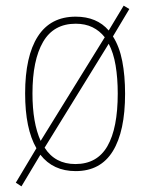

<svg xmlns="http://www.w3.org/2000/svg" viewBox="-20 -596 519 680"><path d="M423 -264Q423 -131 379.5 -60.5Q336 10 248 10Q168 10 123 -48L56 64L36 51L109 -71Q69 -140 69 -265Q69 -397 114 -467Q159 -537 248 -537Q323 -537 365 -488L418 -576L438 -564L380 -467Q403 -431 413 -379.5Q423 -328 423 -264ZM95 -265Q95 -161 124 -97L351 -464Q333 -487 307.5 -499.5Q282 -512 248 -512Q170 -512 132.5 -447.5Q95 -383 95 -265ZM397 -265Q397 -319 389.5 -364Q382 -409 365 -441L138 -73Q175 -15 247 -15Q324 -15 360.5 -78.5Q397 -142 397 -265Z"/></svg>

Font: Noto Sans Tamil Condensed Thin
Style: Regular
Weight: 100
Width: 3
Designer: Jelle Bosma - Monotype Design Team
Foundry: Monotype Imaging Inc.
Version: Version 2.004; ttfautohint (v1.8.4.7-5d5b)